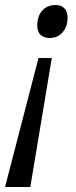

<svg xmlns="http://www.w3.org/2000/svg" viewBox="-27 -566 306 768"><path d="M127 -334H180.2L94.2 182.1H-6.8ZM122.1 -463.9Q122.1 -501 141.8 -523.4Q161.6 -545.9 195.8 -545.9Q217.3 -545.9 230.2 -533.2Q243.2 -520.5 243.2 -494.1Q243.2 -459.5 223.4 -436.8Q203.6 -414.1 171.9 -414.1Q148.4 -414.1 135.3 -426.5Q122.1 -439 122.1 -463.9Z"/></svg>

Font: CAA NEO Sans
Style: Italic
Weight: 400
Italic angle: -12°
Version: Version 1.10